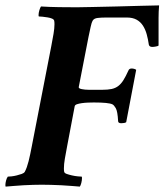

<svg xmlns="http://www.w3.org/2000/svg" viewBox="-30 -686 610 712"><path d="M255 -659Q270 -659 311.5 -660Q353 -661 401.5 -662Q450 -663 494.5 -664.5Q539 -666 560 -666Q558 -643 558 -620Q558 -597 558 -574V-517Q556 -515 548 -513.5Q540 -512 535 -512Q524 -512 522 -520Q519 -541 514 -559Q509 -577 500 -591Q491 -605 476.5 -613Q462 -621 441 -621H363Q346 -621 332.5 -619.5Q319 -618 314 -610Q309 -601 306 -585.5Q303 -570 298 -548L262 -363Q261 -358 273 -355.5Q285 -353 300 -353H349Q370 -353 384 -356Q398 -359 408.5 -367Q419 -375 427.5 -388.5Q436 -402 446 -424Q449 -432 458 -432Q463 -432 468 -430.5Q473 -429 475 -427L438 -233Q436 -231 430.5 -230Q425 -229 420 -229Q408 -229 408 -237Q406 -273 399.5 -284.5Q393 -296 387 -299Q373 -306 318 -306Q308 -306 296 -305.5Q284 -305 273.5 -303.5Q263 -302 255.5 -299.5Q248 -297 247 -292L219 -144Q214 -118 210.5 -97.5Q207 -77 207 -62Q207 -53 208 -49Q209 -44 217.5 -41Q226 -38 237 -35.5Q248 -33 258.5 -32Q269 -31 273 -31Q274 -30 274 -25Q274 -17 271.5 -7.5Q269 2 266 6Q253 5 235 3.5Q217 2 197.5 1Q178 0 159 -0.5Q140 -1 125 -1Q110 -1 92.5 -0.5Q75 0 57 1Q39 2 22 3.5Q5 5 -9 6Q-10 5 -10 0Q-10 -7 -7.5 -16.5Q-5 -26 -1 -31Q4 -31 13 -32Q22 -33 32 -35.5Q42 -38 50.5 -41Q59 -44 62 -49Q70 -64 76 -88Q82 -112 88 -144L160 -514Q165 -540 168.5 -560.5Q172 -581 172 -596Q172 -605 171 -609Q170 -614 163 -617Q156 -620 146.5 -621.5Q137 -623 128 -624Q119 -625 114 -625Q113 -626 113 -630Q113 -638 116 -648Q119 -658 122 -662Q153 -660 189.5 -659.5Q226 -659 255 -659Z"/></svg>

Font: Vermiglione
Style: Bold Italic
Weight: 700
Italic angle: -11°
Version: Version 1.000